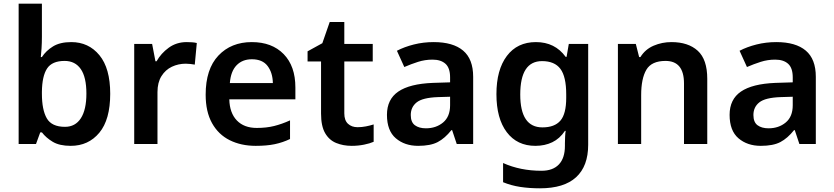

<svg xmlns="http://www.w3.org/2000/svg" viewBox="-20 -780 4516 1040"><path d="M207 -580Q207 -548 205 -518Q203 -488 201 -471H207Q229 -505 267 -528.5Q305 -552 366 -552Q460 -552 518.5 -481Q577 -410 577 -272Q577 -132 518 -61Q459 10 363 10Q302 10 265.5 -12Q229 -34 207 -63H198L175 0H81V-760H207ZM330 -450Q262 -450 235 -409Q208 -368 207 -283V-272Q207 -185 233.5 -139Q260 -93 332 -93Q388 -93 418 -139.5Q448 -186 448 -273Q448 -362 417.5 -406Q387 -450 330 -450Z M991 -552Q1004 -552 1019.5 -551Q1035 -550 1046 -547L1035 -430Q1025 -432 1011 -433.5Q997 -435 986 -435Q946 -435 911 -418.5Q876 -402 854.5 -367.5Q833 -333 833 -281V0H707V-542H804L822 -448H828Q852 -491 894 -521.5Q936 -552 991 -552Z M1344 -552Q1453 -552 1516.5 -487Q1580 -422 1580 -306V-242H1222Q1224 -168 1263 -127.5Q1302 -87 1371 -87Q1423 -87 1465 -97.5Q1507 -108 1551 -128V-27Q1511 -8 1468 1Q1425 10 1365 10Q1286 10 1224.5 -20.5Q1163 -51 1128.5 -113Q1094 -175 1094 -267Q1094 -406 1163 -479Q1232 -552 1344 -552ZM1344 -459Q1293 -459 1261.5 -426.5Q1230 -394 1225 -330H1458Q1457 -386 1429.5 -422.5Q1402 -459 1344 -459Z M1917 -91Q1940 -91 1962.5 -95.5Q1985 -100 2004 -106V-12Q1984 -3 1952 3.5Q1920 10 1885 10Q1839 10 1801 -5.5Q1763 -21 1741 -59Q1719 -97 1719 -165V-447H1646V-502L1726 -546L1766 -661H1845V-542H1999V-447H1845V-166Q1845 -128 1865 -109.5Q1885 -91 1917 -91Z M2329 -552Q2434 -552 2488.5 -506Q2543 -460 2543 -364V0H2454L2429 -75H2425Q2390 -31 2351 -10.5Q2312 10 2245 10Q2172 10 2124 -31Q2076 -72 2076 -158Q2076 -242 2137.5 -284Q2199 -326 2324 -331L2418 -334V-361Q2418 -412 2393 -434.5Q2368 -457 2323 -457Q2282 -457 2244.5 -445Q2207 -433 2170 -417L2130 -505Q2170 -526 2221.5 -539Q2273 -552 2329 -552ZM2352 -254Q2269 -251 2237 -225.5Q2205 -200 2205 -157Q2205 -118 2227.5 -101.5Q2250 -85 2287 -85Q2342 -85 2380 -116.5Q2418 -148 2418 -210V-256Z M2883 -552Q2986 -552 3044 -472H3049L3061 -542H3166V4Q3166 120 3100.5 180Q3035 240 2905 240Q2847 240 2798 232.5Q2749 225 2705 207V103Q2798 145 2913 145Q2975 145 3007.5 110.5Q3040 76 3040 10V-4Q3040 -19 3041 -39Q3042 -59 3044 -71H3040Q3012 -29 2971.5 -9.5Q2931 10 2880 10Q2781 10 2725 -64Q2669 -138 2669 -270Q2669 -402 2725.5 -477Q2782 -552 2883 -552ZM2916 -449Q2798 -449 2798 -268Q2798 -90 2918 -90Q2984 -90 3015.5 -126.5Q3047 -163 3047 -250V-269Q3047 -365 3015.5 -407Q2984 -449 2916 -449Z M3617 -552Q3708 -552 3759.5 -505Q3811 -458 3811 -353V0H3685V-328Q3685 -450 3585 -450Q3509 -450 3481 -402Q3453 -354 3453 -265V0H3327V-542H3424L3442 -471H3449Q3475 -513 3520.5 -532.5Q3566 -552 3617 -552Z M4185 -552Q4290 -552 4344.5 -506Q4399 -460 4399 -364V0H4310L4285 -75H4281Q4246 -31 4207 -10.5Q4168 10 4101 10Q4028 10 3980 -31Q3932 -72 3932 -158Q3932 -242 3993.5 -284Q4055 -326 4180 -331L4274 -334V-361Q4274 -412 4249 -434.5Q4224 -457 4179 -457Q4138 -457 4100.5 -445Q4063 -433 4026 -417L3986 -505Q4026 -526 4077.5 -539Q4129 -552 4185 -552ZM4208 -254Q4125 -251 4093 -225.5Q4061 -200 4061 -157Q4061 -118 4083.5 -101.5Q4106 -85 4143 -85Q4198 -85 4236 -116.5Q4274 -148 4274 -210V-256Z"/></svg>

Font: Noto Sans Gujarati UI SemiBold
Style: Regular
Weight: 600
Designer: Jelle Bosma - Monotype Design Team, Universal Thirst
Foundry: Monotype Imaging Inc.
Version: Version 2.106; ttfautohint (v1.8.4.7-5d5b)